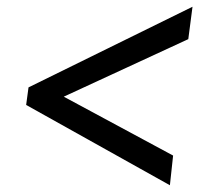

<svg xmlns="http://www.w3.org/2000/svg" viewBox="-20 -593 636 569"><path d="M64.5 -334 550.5 -573 538 -477 169 -306.5 493 -132 483.5 -44 57.5 -282Z"/></svg>

Font: Merriweather 60pt ExtraBold
Style: Italic
Weight: 800
Italic angle: -7.8°
Version: Version 2.101